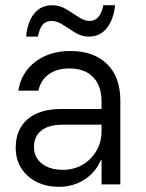

<svg xmlns="http://www.w3.org/2000/svg" viewBox="-20 -705 557 734"><path d="M205.8 9.2Q132.5 9.2 86.2 -32.5Q40 -74.2 40 -140Q40 -210 85.4 -249.2Q130.8 -288.3 214.2 -288.3H368.3V-315Q368.3 -376.7 336.2 -410Q304.2 -443.3 245.8 -443.3Q197.5 -443.3 166.7 -421.2Q135.8 -399.2 126.7 -358.3H50Q60.8 -427.5 115 -468.8Q169.2 -510 248.3 -510Q338.3 -510 389.2 -460.4Q440 -410.8 440 -320.8V0H368.3V-92.5H365Q345.8 -45.8 302.5 -18.3Q259.2 9.2 205.8 9.2ZM220.8 -55.8Q262.5 -55.8 295.8 -75.4Q329.2 -95 348.8 -128.8Q368.3 -162.5 368.3 -204.2V-228.3H220Q165.8 -228.3 137.9 -205.8Q110 -183.3 110 -143.3Q110 -103.3 140 -79.6Q170 -55.8 220.8 -55.8ZM80 -565Q85 -621.7 110.8 -653.3Q136.7 -685 180 -685Q208.3 -685 232.9 -670Q257.5 -655 280 -640Q302.5 -625 322.5 -625Q363.3 -625 375 -685H420Q414.2 -630 388.3 -597.5Q362.5 -565 319.2 -565Q292.5 -565 267.9 -580Q243.3 -595 220.8 -610Q198.3 -625 177.5 -625Q155 -625 142.9 -610.4Q130.8 -595.8 125 -565Z"/></svg>

Font: Funnel Sans Light
Style: Regular
Weight: 300
Designer: NORD ID, Kristian Moeller
Foundry: Dicotype
Version: Version 1.000